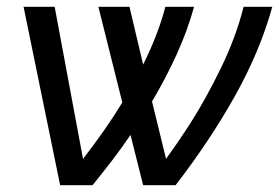

<svg xmlns="http://www.w3.org/2000/svg" viewBox="-20 -542 817 562"><path d="M49 -522H140L223 -77Q255 -118 284 -159.5Q313 -201 338 -242L268 -522H359L399 -353Q420 -395 436.5 -437.5Q453 -480 464 -522H548Q529 -453 497.5 -383.5Q466 -314 425 -245L466 -77Q498 -121 527 -165.5Q556 -210 581 -255Q606 -300 627.5 -344.5Q649 -389 665.5 -433.5Q682 -478 693 -522H777Q741 -392 668 -261.5Q595 -131 494 0H399L362 -147Q337 -110 309 -73.5Q281 -37 251 0H156Z"/></svg>

Font: Raleway Thin Medium
Style: Italic
Weight: 500
Italic angle: -12°
Version: Version 4.026